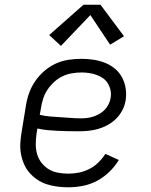

<svg xmlns="http://www.w3.org/2000/svg" viewBox="-20 -788 640 816"><path d="M270 8Q247 8 223.5 5Q200 2 178.5 -5Q157 -12 138.5 -24.5Q120 -37 105.5 -53.5Q91 -70 82 -91Q73 -112 69 -134.5Q65 -157 66.5 -180.5Q68 -204 72 -228L90 -338Q94 -365 103.5 -392Q113 -419 129.5 -443Q146 -467 168.5 -486.5Q191 -506 217.5 -518Q244 -530 272 -534Q300 -538 327 -538Q353 -538 378.5 -534Q404 -530 426.5 -521Q449 -512 468 -496.5Q487 -481 498.5 -459.5Q510 -438 514 -413Q518 -388 514 -362Q511 -341 500.5 -320.5Q490 -300 474 -284Q458 -268 438 -257Q418 -246 397 -240Q376 -234 354.5 -232Q333 -230 312 -230Q290 -230 268.5 -230.5Q247 -231 225 -232Q203 -233 181.5 -235Q160 -237 139 -242L135 -218Q132 -196 132 -174Q132 -152 138 -132Q144 -112 157 -95.5Q170 -79 187.5 -68.5Q205 -58 226.5 -54Q248 -50 271 -50Q293 -50 315.5 -54.5Q338 -59 359 -69.5Q380 -80 397.5 -97Q415 -114 428 -134L485 -108Q468 -80 444 -57Q420 -34 391.5 -19Q363 -4 332 2Q301 8 270 8ZM323 -285Q336 -285 349.5 -286.5Q363 -288 376.5 -292.5Q390 -297 402.5 -304Q415 -311 425 -321.5Q435 -332 441.5 -345Q448 -358 450 -371Q453 -387 450 -403Q447 -419 439 -432.5Q431 -446 418.5 -455Q406 -464 391 -469.5Q376 -475 359.5 -477.5Q343 -480 327 -480Q307 -480 286 -476.5Q265 -473 246 -464Q227 -455 210.5 -440Q194 -425 182 -407Q170 -389 163.5 -369Q157 -349 154 -328L149 -300Q170 -295 191.5 -293Q213 -291 235 -290Q257 -289 279 -287Q301 -285 323 -285ZM239 -593 189 -639 335 -768H407L507 -634L448 -598L364 -724Z"/></svg>

Font: Iosevka Curly Slab LtEx
Style: Italic
Weight: 300
Width: 7
Italic angle: -9°
Monospace: yes
Designer: Belleve Invis
Foundry: Belleve Invis
Version: Version 11.1.0; ttfautohint (v1.8.3)